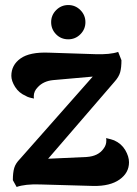

<svg xmlns="http://www.w3.org/2000/svg" viewBox="-20 -732 544 762"><path d="M492 -88Q492 -46 454.5 -19.5Q417 7 351 6L139 0Q80 -2 46 10L31 -17Q31 -47 36.5 -65.5Q42 -84 60 -102L348 -428L190 -414Q152 -410 130 -386Q114 -370 114 -350Q114 -344 115 -341Q92 -345 83 -351Q55 -363 40 -387Q25 -411 25 -431Q25 -474 61.5 -500Q98 -526 174 -523L358 -517Q417 -515 449 -526L462 -493Q462 -464 457 -445.5Q452 -427 434 -407L171 -102L324 -109Q370 -112 391 -142Q402 -156 402 -174Q402 -181 401 -184Q423 -179 433 -175Q462 -162 477 -136.5Q492 -111 492 -88ZM183 -644Q183 -672 203 -692Q223 -712 251 -712Q279 -712 299 -692Q319 -672 319 -644Q319 -616 299 -596Q279 -576 251 -576Q222 -576 202.5 -596Q183 -616 183 -644Z"/></svg>

Font: Arima Madurai Black
Style: Regular
Weight: 900
Designer: Joana Correia and Natanael Gama
Foundry: NDISCOVER
Version: Version 1.020